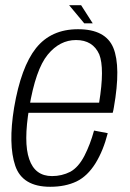

<svg xmlns="http://www.w3.org/2000/svg" viewBox="-20 -712 500 736"><path d="M172.5 4 179.5 -37Q114 -37 92 -102Q69.5 -166 92 -299Q116.5 -446 163 -502.5Q209 -558.5 271.5 -558.5Q336 -558.5 360.5 -503.5Q381.5 -450.5 360 -318.5H87.5L80.5 -279.5H412Q415 -290 416.5 -300.5Q444 -456.5 414.5 -528.5Q385 -600 279 -600Q176 -600 118 -527.5Q60.5 -455 34 -299Q11 -158 38.5 -76.5Q66 4 172.5 4ZM179.5 -37 172.5 4Q230.5 4 273.5 -16.5Q315.5 -37 346 -86Q376 -134.5 393 -201.5L340.5 -211.5Q326 -158.5 303.5 -114.5Q280.5 -70.5 249.5 -53.5Q217 -37 179.5 -37ZM303 -622.5H335.5L291 -692H245Z"/></svg>

Font: Anybody SemiCondensed Light
Style: Italic
Weight: 300
Width: 4
Italic angle: -10°
Version: Version 1.113;gftools[0.9.25]